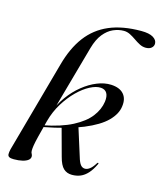

<svg xmlns="http://www.w3.org/2000/svg" viewBox="-110 -808 761 898"><g transform="rotate(15 270.0 -359.0)"><path d="M162.5 -260.5Q169 -285 178 -316.8Q187 -348.5 198 -388.5Q209 -428.5 223 -478Q237 -527.5 253.5 -587Q266 -631 286.8 -656.8Q307.5 -682.5 333 -693.8Q358.5 -705 384 -705Q400 -705 414.8 -697.5Q429.5 -690 443.8 -680Q458 -670 472.5 -662.5Q487 -655 502.5 -655Q520 -655 530 -663.5Q540 -672 540 -684.5Q540 -702 520.8 -713.8Q501.5 -725.5 463 -725.5Q372.5 -725.5 308.2 -698Q244 -670.5 202.2 -615Q160.5 -559.5 137.5 -474.5L15 -32.5Q11.5 -17.5 11.8 -8.5Q12 0.5 19 4.5Q26 8.5 41 8.5Q65.5 8.5 83 4.2Q100.5 0 110 -7.5Q119.5 -15 119.5 -25.5Q119.5 -32.5 116 -38Q112.5 -43.5 112.5 -52.5Q112.5 -63.5 115 -79Q117.5 -94.5 124.8 -124Q132 -153.5 145.5 -204.5Q158.5 -252.5 183.2 -292.5Q208 -332.5 237.8 -361.8Q267.5 -391 297 -406.2Q326.5 -421.5 349.5 -420Q370 -418.5 378.8 -403.5Q387.5 -388.5 384 -362Q378.5 -323 351.5 -288Q324.5 -253 270.8 -225Q217 -197 131 -180L132.5 -172Q249.5 -194.5 321.5 -224.2Q393.5 -254 428.2 -289Q463 -324 467.5 -361.5Q473 -399.5 453.2 -421.8Q433.5 -444 392.5 -446Q359.5 -447.5 324.2 -433.2Q289 -419 255.8 -392.2Q222.5 -365.5 195.5 -328.2Q168.5 -291 153 -247.5ZM218 -198.5 255.5 -60.5Q265.5 -22 281.8 -6.8Q298 8.5 323 8.5Q345.5 8.5 364 0.8Q382.5 -7 398.5 -24.5Q414.5 -42 428.5 -71.5Q429.5 -73.5 429.5 -75Q429.5 -76.5 428 -77Q427 -78 425.5 -77.2Q424 -76.5 423 -75Q409.5 -53 397.5 -44Q385.5 -35 374.5 -35Q362 -35 353.2 -45.5Q344.5 -56 337 -82L293 -221.5Z"/></g></svg>

Font: Fraunces 120pt
Style: Italic
Weight: 400
Italic angle: -16°
Version: Version 1.000;[b76b70a41]